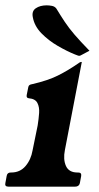

<svg xmlns="http://www.w3.org/2000/svg" viewBox="-46 -699 372 719"><path d="M247 -53Q260 -53 258 -40L253 -13Q250 0 235 0H-14Q-29 0 -26 -13L-21 -40Q-19 -53 -6 -53H-4Q29 -53 49.5 -77Q70 -101 76 -136L95 -229Q99 -254 100.5 -276Q102 -298 94 -313.5Q86 -329 62 -331Q52 -332 54 -343L60 -373Q61 -378 64.5 -380.5Q68 -383 75 -384Q132 -397 170.5 -416Q209 -435 252 -465Q256 -467 258 -467H259Q261 -467 260 -465L197 -137Q190 -102 201 -77.5Q212 -53 244 -53ZM289 -509 259 -493Q254 -490 251 -490Q247 -490 243 -492Q239 -494 235 -495Q205 -507 170.5 -527Q136 -547 109.5 -574Q83 -601 77 -634Q72 -657 88 -668Q104 -679 129 -679Q138 -679 148.5 -677Q159 -675 165 -667Q182 -639 197 -616.5Q212 -594 233 -569.5Q254 -545 289 -509Z"/></svg>

Font: Young Serif Light
Style: Italic
Weight: 300
Italic angle: -10.979°
Designer: Bastien Sozeau
Foundry: NBR — Bastien Sozeau
Version: Version 5.001